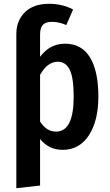

<svg xmlns="http://www.w3.org/2000/svg" viewBox="-20 -774 579 1011"><path d="M322 -544Q410 -544 454 -471.5Q498 -399 498 -266Q498 -138 448 -61.5Q398 15 310 15Q237 15 191 -42V203L66 217V-594Q66 -665 111 -709.5Q156 -754 239 -754Q308 -754 365 -724L329 -642Q291 -659 253 -659Q220 -659 205.5 -643Q191 -627 191 -592V-475Q243 -544 322 -544ZM275 -81Q368 -81 368 -265Q368 -365 347 -407Q326 -449 284 -449Q230 -449 191 -380V-134Q225 -81 275 -81Z"/></svg>

Font: Fira Sans Condensed Medium
Style: Regular
Weight: 500
Width: 3
Designer: Carrois Corporate & Edenspiekermann AG
Foundry: Carrois Corporate GbR & Edenspiekermann AG
Version: Version 4.203;PS 004.203;hotconv 1.0.88;makeotf.lib2.5.64775